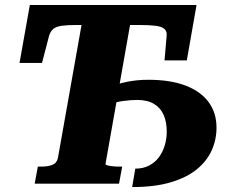

<svg xmlns="http://www.w3.org/2000/svg" viewBox="-20 -730 923 763"><path d="M569.2 -413Q656.6 -413 716.9 -390.1Q777.2 -367.2 808.8 -324.6Q840.4 -282 840.4 -222.8Q840.4 -175.4 821.4 -132.7Q802.4 -90 762 -57.1Q721.6 -24.2 658 -5.4Q594.4 13.4 505.2 13.4L517.6 -59.8Q548.8 -59.8 572.2 -71.9Q595.6 -84 611.1 -104.6Q626.6 -125.2 634.6 -151.8Q642.6 -178.4 642.6 -207.4Q642.6 -245.2 630.3 -273.3Q618 -301.4 592 -317.1Q566 -332.8 525.6 -332.8Q500 -332.8 469.6 -328.7Q439.2 -324.6 406.8 -313.1Q374.4 -301.6 340 -280L353 -353Q378.4 -369.6 411.4 -383.1Q444.4 -396.6 484.4 -404.8Q524.4 -413 569.2 -413ZM210.4 -103.6 304 -630.6H282.6Q247.4 -630.6 225.3 -627.6Q203.2 -624.6 191.8 -615.1Q180.4 -605.6 175 -587.6L147 -480H57.6L98.6 -710H761L722.4 -490H633.8L642.2 -587.6Q644.2 -605.6 633.3 -615.1Q622.4 -624.6 598 -627.6Q573.6 -630.6 534.2 -630.6H496.8L399.2 -78Q399.2 -75.6 405.7 -73.3Q412.2 -71 425.1 -69.5Q438 -68 454.8 -68H465.6L453 0H117.8L130.4 -68H145.2Q171.4 -68 188.9 -75.2Q206.4 -82.4 210.4 -103.6Z"/></svg>

Font: Roboto Serif 20pt
Style: Italic
Weight: 400
Italic angle: -10°
Designer: Greg Gazdowicz
Foundry: Commercial Type
Version: Version 1.008